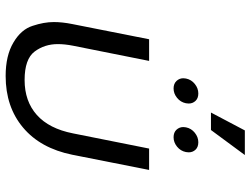

<svg xmlns="http://www.w3.org/2000/svg" viewBox="-128 -794 930 714"><g transform="rotate(90 337.0 -437.0)"><path d="M262.5 7Q186.5 7 138 -22Q89.5 -50.5 76 -93.5Q62 -135.5 62 -172Q62 -204 69.5 -241L126 -526.5H206.5L150 -243.5Q144 -213 144 -187Q144 -138 171.5 -101Q199.5 -63.5 277.5 -63.5Q356.5 -63.5 407.5 -109Q458.5 -154.5 476 -243.5L532.5 -526.5H612L555.5 -241Q531.5 -122.5 454.5 -57.8Q377.5 7 262.5 7ZM309 -617.5Q291.5 -617.5 281.2 -628.2Q271 -639 271 -653.5Q271 -656.5 272 -663.5Q276 -683.5 292.2 -696.5Q308.5 -709.5 327.5 -709.5Q345.5 -709.5 355.2 -699Q365 -688.5 365 -674Q365 -670.5 364 -663.5Q360 -643.5 344 -630.5Q328 -617.5 309 -617.5ZM490.5 -617.5Q472.5 -617.5 462.5 -628.2Q452.5 -639 452.5 -653.5Q452.5 -656.5 453.5 -663.5Q457.5 -683.5 473.8 -696.5Q490 -709.5 509 -709.5Q527 -709.5 536.8 -699Q546.5 -688.5 546.5 -674Q546.5 -670.5 545.5 -663.5Q541.5 -643.5 525.5 -630.5Q509.5 -617.5 490.5 -617.5ZM463.5 -756.5H398.5L465 -882.5H556.5Z"/></g></svg>

Font: Argentum Sans Light
Style: Italic
Weight: 300
Italic angle: -11.3°
Designer: Julieta Ulanovsky (font), Owen Earl (portions from Jones font), Cristiano Sobral (main changes and remaster)
Foundry: Julieta Ulanovsky (font), Owen Earl (portions from Jones font), Cristiano Sobral (main changes and remaster)
Version: Version 3.127